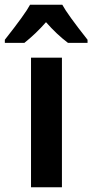

<svg xmlns="http://www.w3.org/2000/svg" viewBox="-74 -786 387 806"><path d="M293.5 -606H211.4Q164.1 -641.6 119.1 -692.9Q76.7 -644.5 28.3 -606H-53.7V-619.1Q32.2 -728 52.2 -766.1H187.5Q209 -726.1 293.5 -619.1ZM186 0H56.2V-543.9H186Z"/></svg>

Font: Open Sans Hebrew Condensed
Style: Bold
Weight: 700
Width: 3
Foundry: Ascender Corporation, Yanek Iontef
Version: Version 2.001;PS 002.001;hotconv 1.0.70;makeotf.lib2.5.58329